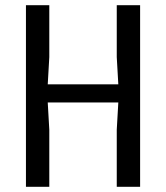

<svg xmlns="http://www.w3.org/2000/svg" viewBox="-20 -720 640 740"><path d="M430 -220 436 -325H164L170 -220V0H80V-700H170V-500L164 -395H436L430 -500V-700H520V0H430Z"/></svg>

Font: Sligoil Micro
Style: Regular
Weight: 400
Designer: Ariel Martín Pérez
Foundry: Igor Stepanchenko
Version: Version 1.001